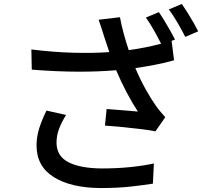

<svg xmlns="http://www.w3.org/2000/svg" viewBox="-20 -886 1040 962"><path d="M891.1 -866.2Q903.8 -847.7 919.7 -822.5Q935.5 -797.4 949.7 -772.5Q963.9 -747.6 973.1 -729L908.2 -701.2Q892.1 -733.4 869.6 -772Q847.2 -810.5 826.2 -838.9ZM311 -310.1Q288.6 -273.9 275.9 -240.2Q263.2 -206.5 263.2 -171.9Q263.2 -104.5 322 -73.7Q380.9 -43 488.8 -42Q566.9 -42 632.8 -48.8Q698.7 -55.7 751 -66.9L746.1 34.2Q700.2 41.5 635 48.8Q569.8 56.2 482.9 56.2Q335.4 55.2 249.3 1.2Q163.1 -52.7 163.1 -157.2Q163.1 -200.7 176.5 -243.2Q189.9 -285.6 212.9 -332ZM137.2 -638.2Q248 -624.5 347.4 -621.8Q446.8 -619.1 527.8 -625L502 -702.1Q496.6 -719.2 489.5 -741.9Q482.4 -764.6 474.1 -787.1L581.1 -799.8Q587.9 -761.7 599.6 -718.5Q611.3 -675.3 625 -634.8Q708 -646 787.1 -667Q772 -697.8 751.2 -734.4Q730.5 -771 710.9 -797.9L775.9 -825.2Q788.6 -807.1 803.5 -782.5Q818.4 -757.8 832.8 -732.7Q847.2 -707.5 856.9 -688L839.8 -681.2L852.1 -584Q810.1 -571.8 758.8 -561.8Q707.5 -551.8 658.2 -544.9Q680.7 -491.2 708.3 -441.4Q735.8 -391.6 759.8 -357.9Q771.5 -341.3 783.7 -326.9Q795.9 -312.5 808.1 -298.8L758.8 -228Q732.9 -233.4 688.2 -239Q643.6 -244.6 594.2 -249.3Q544.9 -253.9 505.9 -256.8L514.2 -339.8Q540.5 -337.9 570.8 -335.4Q601.1 -333 627.7 -330.8Q654.3 -328.6 670.9 -327.1Q644.5 -366.7 615.2 -421.9Q585.9 -477.1 562 -534.2Q472.7 -526.4 367.4 -526.9Q262.2 -527.3 139.2 -537.1Z"/></svg>

Font: Source Han Sans CN Medium
Style: Regular
Weight: 500
Designer: Ryoko NISHIZUKA  (kana, bopomofo & ideographs); Paul D. Hunt (Latin, Greek & Cyrillic); Sandoll Communications , Soo-you
Foundry: Adobe
Version: Version 2.004;hotconv 1.0.118;makeotfexe 2.5.65603